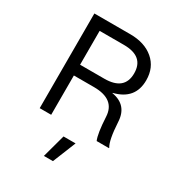

<svg xmlns="http://www.w3.org/2000/svg" viewBox="-208 -791 1070 1159"><g transform="rotate(30 327.5 -211.5)"><path d="M108 0V-660H358Q459 -660 520 -608Q581 -556 581 -467Q581 -334 443 -300V-298Q555 -279 560 -164Q567 -41 591 -3V0H505Q487 -41 481 -156Q475 -274 328 -274H188V0ZM188 -349H357Q497 -349 497 -467Q497 -585 357 -585H188ZM402 76 337 237H274L318 76Z"/></g></svg>

Font: Elaine Sans
Style: Regular
Weight: 400
Designer: Wei Huang
Foundry: Wei Huang
Version: Version 2.001;December 24, 2019;FontCreator 12.0.0.2547 64-b